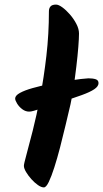

<svg xmlns="http://www.w3.org/2000/svg" viewBox="-20 -828 449 836"><path d="M287 -374Q277 -332 265.5 -283Q254 -234 241.5 -186Q229 -138 216.5 -99Q204 -60 192.5 -36Q181 -12 171 -12Q160 -12 145.5 -22Q131 -32 117 -47.5Q103 -63 93.5 -79Q84 -95 84 -106Q84 -114 95 -154Q106 -194 122.5 -259Q139 -324 155 -407Q171 -490 182 -585Q193 -680 193 -779Q193 -792 200 -800Q207 -808 224 -808Q235 -808 251.5 -796Q268 -784 284.5 -765Q301 -746 312.5 -724Q324 -702 324 -682Q324 -662 321 -623.5Q318 -585 312.5 -539Q307 -493 300.5 -449.5Q294 -406 287 -374ZM409 -466Q409 -452 390.5 -439.5Q372 -427 336 -414Q300 -401 247 -384Q219 -375 196 -367.5Q173 -360 156 -354.5Q139 -349 127 -345.5Q115 -342 107 -342Q91 -342 77 -352.5Q63 -363 54.5 -377Q46 -391 46 -399Q46 -412 67 -423.5Q88 -435 122 -444.5Q156 -454 194.5 -462Q233 -470 269.5 -475.5Q306 -481 332 -484Q358 -487 365 -487Q384 -487 396.5 -483Q409 -479 409 -466Z"/></svg>

Font: Kalam Variable Light
Style: Regular
Weight: 300
Designer: Lipi Raval, Jonny Pinhorn
Foundry: Indian Type Foundry
Version: Version 3.000